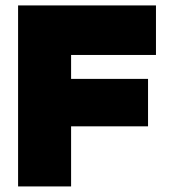

<svg xmlns="http://www.w3.org/2000/svg" viewBox="-20 -670 614 690"><path d="M540.5 -650.5V-472.5H235.5V-386.5H512V-216H235.5V0H45V-650.5Z"/></svg>

Font: Overused Grotesk Black
Style: Regular
Weight: 900
Version: Version 0.004